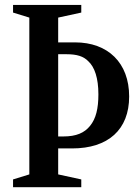

<svg xmlns="http://www.w3.org/2000/svg" viewBox="-20 -782 584 802"><path d="M34.5 0H319.5V-32.5L223 -53.5V-162H281C432 -162 519.5 -240.5 519.5 -379C519.5 -520 430.5 -605 293.5 -605H223V-708.5L319.5 -729.5V-761.5H34.5V-729.5L102.5 -708.5V-53.5L34.5 -32.5ZM223 -212V-555.5H258C302 -555.5 329 -546.5 348.5 -526.5C375.5 -502 391 -455.5 391 -388C391 -329 381 -286.5 356 -256C332.5 -227 298.5 -212 244.5 -212Z"/></svg>

Font: Libre Caslon Condensed SemiBold
Style: Regular
Weight: 600
Designer: Pablo Impallari, Rodrigo Fuenzalida, Katja Schimmel, Ertekin Erdin
Foundry: Pablo Impallari, Rodrigo Fuenzalida
Version: Version 2.000;gftools[0.9.33]